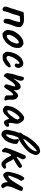

<svg xmlns="http://www.w3.org/2000/svg" viewBox="1310 -2026 728 3389"><g transform="rotate(90 1674.5 -331.0)"><path d="M141 -11Q120 -12 112 -24Q104 -36 95 -51Q95 -66 100.5 -88Q106 -110 114.5 -133.5Q123 -157 131 -176Q135 -202 144.5 -225Q154 -248 160 -271Q166 -291 171 -309Q176 -327 182 -344Q184 -358 187.5 -367Q191 -376 198 -381Q205 -386 216 -388Q227 -384 234 -384Q241 -384 246 -387Q250 -389 265.5 -389Q281 -389 299 -389Q317 -389 326 -390Q342 -391 355 -387Q368 -383 381 -383Q402 -375 420 -365Q438 -355 449 -340Q460 -325 458 -302Q456 -288 455.5 -270Q455 -252 445 -236Q444 -228 435 -205.5Q426 -183 417 -159Q408 -135 406 -120Q404 -113 401 -105.5Q398 -98 397 -90Q396 -77 392 -63Q388 -49 380 -40Q367 -27 350 -29.5Q333 -32 321.5 -44.5Q310 -57 311 -74Q311 -84 313 -102Q315 -120 317 -135Q320 -144 322.5 -150.5Q325 -157 326 -162Q337 -186 346.5 -217.5Q356 -249 362 -277.5Q368 -306 367 -321Q352 -321 331 -319.5Q310 -318 292.5 -317Q275 -316 270 -316Q265 -315 263 -313.5Q261 -312 261 -308Q255 -283 245 -255Q235 -227 230 -203Q229 -195 222 -178.5Q215 -162 207.5 -142.5Q200 -123 194 -105.5Q188 -88 187 -77Q182 -70 180 -60Q178 -50 178 -38Q175 -24 165 -19Q155 -14 141 -11Z M584 -10Q571 -10 563.5 -15Q556 -20 545 -29Q526 -49 516 -70.5Q506 -92 509 -109Q512 -117 511.5 -124.5Q511 -132 511 -132Q506 -137 508 -138.5Q510 -140 512 -144Q518 -144 516 -155Q514 -163 523 -189.5Q532 -216 547 -240Q553 -250 565 -266.5Q577 -283 591.5 -299.5Q606 -316 618 -326Q643 -347 663.5 -359Q684 -371 706 -376Q728 -381 746.5 -381Q765 -381 780 -365Q803 -355 813 -339Q823 -323 826 -296Q829 -266 820.5 -224Q812 -182 772 -125Q747 -89 724 -70Q701 -51 672 -34Q651 -20 629 -16Q607 -12 584 -10ZM684 -126Q707 -148 718 -171.5Q729 -195 741 -228Q745 -235 746.5 -250Q748 -265 746.5 -279Q745 -293 739 -295Q729 -302 717.5 -298.5Q706 -295 690 -283Q660 -258 635 -223.5Q610 -189 596 -141Q589 -112 597.5 -96.5Q606 -81 628.5 -87Q651 -93 684 -126Z M984 -13Q962 -13 951 -15Q940 -17 935 -21Q930 -25 922 -32Q918 -40 909 -51.5Q900 -63 896 -67Q892 -82 893.5 -107Q895 -132 901.5 -161.5Q908 -191 918 -215Q922 -223 925 -231Q928 -239 928 -239Q928 -244 940.5 -263Q953 -282 968.5 -303Q984 -324 994 -333Q1001 -341 1015.5 -350Q1030 -359 1041 -363Q1052 -367 1068.5 -372.5Q1085 -378 1100 -378Q1114 -378 1128.5 -372Q1143 -366 1154 -351Q1172 -333 1176 -310.5Q1180 -288 1176 -270Q1171 -250 1158.5 -238Q1146 -226 1131.5 -226Q1117 -226 1104 -240Q1100 -248 1100 -253.5Q1100 -259 1104 -270Q1108 -284 1106.5 -296.5Q1105 -309 1096 -309Q1083 -309 1072.5 -300Q1062 -291 1046 -274Q1039 -266 1027.5 -250.5Q1016 -235 1005 -217Q994 -199 986 -181Q975 -148 971 -135Q967 -122 967 -122Q967 -118 967.5 -114.5Q968 -111 968 -107Q968 -95 982 -88Q993 -81 1003 -81Q1013 -81 1035 -91Q1051 -99 1065.5 -112Q1080 -125 1096 -135Q1107 -142 1113.5 -147Q1120 -152 1120 -148Q1120 -144 1123 -144Q1126 -144 1130 -148Q1136 -156 1144 -156Q1152 -156 1159 -153Q1166 -150 1166 -147Q1164 -138 1170 -132Q1170 -128 1167.5 -121.5Q1165 -115 1161 -111Q1156 -104 1146.5 -92.5Q1137 -81 1129 -72Q1121 -63 1121 -63Q1117 -64 1113.5 -61Q1110 -58 1106 -54Q1098 -47 1091 -43.5Q1084 -40 1080 -40Q1073 -36 1069.5 -35Q1066 -34 1066 -30Q1056 -20 1034 -16.5Q1012 -13 984 -13Z M1308 -38Q1292 -46 1281.5 -61Q1271 -76 1271 -98Q1271 -108 1275 -132Q1279 -156 1286 -186Q1293 -216 1300 -242Q1310 -260 1314.5 -278Q1319 -296 1319 -300Q1321 -312 1325.5 -330.5Q1330 -349 1335 -364.5Q1340 -380 1342 -382Q1347 -387 1357.5 -388Q1368 -389 1378.5 -385.5Q1389 -382 1393 -372Q1404 -360 1405 -338.5Q1406 -317 1395 -285Q1386 -265 1377 -238Q1368 -211 1361.5 -188.5Q1355 -166 1354 -158L1323 -157Q1340 -173 1355 -190.5Q1370 -208 1377 -218Q1394 -241 1406.5 -256.5Q1419 -272 1439 -294Q1459 -317 1481 -325Q1503 -333 1514 -333Q1536 -329 1552 -310.5Q1568 -292 1572 -256Q1572 -242 1569.5 -223Q1567 -204 1567 -204Q1567 -204 1583.5 -224.5Q1600 -245 1628 -270Q1647 -284 1665 -286.5Q1683 -289 1697 -274Q1723 -260 1733.5 -227Q1744 -194 1740 -150Q1737 -124 1740 -109.5Q1743 -95 1747 -83Q1759 -70 1751 -56.5Q1743 -43 1736 -43Q1726 -43 1708.5 -47Q1691 -51 1677 -61Q1663 -71 1663 -88V-150Q1663 -172 1661.5 -183.5Q1660 -195 1656 -198Q1645 -204 1627.5 -188Q1610 -172 1589.5 -143Q1569 -114 1548 -80Q1529 -49 1519.5 -43Q1510 -37 1499 -44Q1477 -51 1471.5 -63.5Q1466 -76 1470 -92Q1475 -109 1482.5 -136.5Q1490 -164 1497 -190.5Q1504 -217 1506 -229Q1502 -237 1492.5 -234.5Q1483 -232 1473 -225Q1461 -217 1446.5 -203.5Q1432 -190 1414 -161Q1402 -142 1387.5 -121Q1373 -100 1361 -83Q1349 -66 1341 -59Q1332 -40 1326 -36.5Q1320 -33 1308 -38Z M1942 -19Q1934 -17 1921 -17.5Q1908 -18 1898.5 -20.5Q1889 -23 1889 -26Q1889 -31 1884 -31Q1884 -31 1875 -38Q1866 -45 1857 -49Q1848 -63 1846.5 -81Q1845 -99 1857 -142Q1859 -172 1875.5 -206.5Q1892 -241 1917.5 -275.5Q1943 -310 1970.5 -337Q1998 -364 2020 -377Q2034 -391 2056.5 -392Q2079 -393 2097 -383Q2107 -378 2118 -364.5Q2129 -351 2139.5 -335.5Q2150 -320 2156 -307Q2159 -296 2161 -287.5Q2163 -279 2163.5 -267Q2164 -255 2161 -231Q2156 -213 2152.5 -192Q2149 -171 2149 -152Q2147 -133 2153.5 -125Q2160 -117 2173 -124Q2185 -130 2197 -127Q2209 -124 2215 -114Q2221 -104 2215 -88Q2211 -76 2198.5 -63.5Q2186 -51 2169.5 -43.5Q2153 -36 2139 -36Q2128 -36 2117 -46Q2106 -56 2097.5 -72.5Q2089 -89 2083 -107L2077 -130L2039 -94Q2026 -80 2013.5 -68.5Q2001 -57 1998 -52Q1993 -43 1979 -35.5Q1965 -28 1942 -19ZM1961 -103Q1978 -113 1993.5 -128.5Q2009 -144 2024 -163.5Q2039 -183 2053 -203Q2070 -226 2078 -242Q2086 -258 2090 -275Q2086 -286 2078.5 -298.5Q2071 -311 2064 -312Q2047 -312 2026 -291.5Q2005 -271 1982 -239Q1978 -234 1971.5 -223Q1965 -212 1959 -202.5Q1953 -193 1951 -190Q1948 -186 1941.5 -170Q1935 -154 1930 -138.5Q1925 -123 1925 -117Q1925 -111 1926.5 -104Q1928 -97 1936 -95Q1944 -93 1961 -103Z M2364 8Q2344 8 2322 2Q2300 -4 2286 -29Q2276 -47 2272 -69Q2268 -91 2272 -108Q2285 -177 2293 -207Q2301 -237 2302 -241Q2304 -245 2309 -259.5Q2314 -274 2318 -282Q2323 -297 2321 -317Q2320 -325 2323.5 -334.5Q2327 -344 2333 -349Q2350 -362 2360 -383Q2363 -390 2370.5 -405.5Q2378 -421 2386.5 -437Q2395 -453 2400 -462Q2416 -482 2432 -507.5Q2448 -533 2469 -552Q2482 -574 2501.5 -591.5Q2521 -609 2540.5 -625Q2560 -641 2572 -653Q2579 -660 2602.5 -665Q2626 -670 2640 -674Q2653 -678 2672 -668.5Q2691 -659 2698 -650Q2712 -625 2715 -608.5Q2718 -592 2711 -571.5Q2704 -551 2686 -513Q2666 -473 2628.5 -436Q2591 -399 2551 -371Q2532 -354 2509.5 -339.5Q2487 -325 2466 -314Q2453 -307 2439.5 -301Q2426 -295 2412 -290Q2405 -288 2401.5 -280.5Q2398 -273 2393 -261Q2391 -250 2388.5 -242.5Q2386 -235 2382 -231Q2379 -228 2374.5 -211Q2370 -194 2365.5 -171Q2361 -148 2357 -127Q2353 -106 2352 -96Q2351 -87 2352.5 -82Q2354 -77 2359 -75Q2372 -77 2378.5 -84.5Q2385 -92 2393 -102Q2403 -116 2410 -129.5Q2417 -143 2424 -161Q2428 -172 2431.5 -186Q2435 -200 2440 -210Q2440 -232 2439.5 -242.5Q2439 -253 2437.5 -260.5Q2436 -268 2433 -276Q2440 -296 2444.5 -300Q2449 -304 2456 -302Q2474 -298 2487.5 -290Q2501 -282 2513 -271Q2518 -266 2520 -259.5Q2522 -253 2520 -248Q2519 -236 2517.5 -223Q2516 -210 2516 -199Q2509 -184 2504.5 -162.5Q2500 -141 2492 -122Q2486 -109 2475 -90.5Q2464 -72 2456 -61Q2443 -43 2422.5 -28Q2402 -13 2383 1ZM2428 -381Q2436 -379 2442.5 -381Q2449 -383 2455 -388Q2494 -409 2529.5 -436.5Q2565 -464 2591.5 -493.5Q2618 -523 2629 -546Q2634 -557 2641.5 -571.5Q2649 -586 2650 -605L2647 -619Q2625 -606 2607 -591Q2589 -576 2563 -550Q2553 -540 2535 -520.5Q2517 -501 2496.5 -476.5Q2476 -452 2457.5 -427Q2439 -402 2428 -381Z M2636 0Q2628 -2 2616.5 -14Q2605 -26 2596 -42Q2587 -58 2587 -69Q2592 -80 2600 -107.5Q2608 -135 2620 -171Q2628 -182 2632.5 -197Q2637 -212 2641 -224Q2649 -240 2659.5 -265.5Q2670 -291 2681 -317.5Q2692 -344 2700 -362Q2707 -376 2711 -384.5Q2715 -393 2718 -400Q2718 -406 2722.5 -411Q2727 -416 2734 -417Q2739 -420 2745 -420.5Q2751 -421 2757 -421Q2770 -421 2780.5 -404.5Q2791 -388 2791 -375Q2791 -357 2783.5 -341Q2776 -325 2767.5 -311Q2759 -297 2752 -284.5Q2745 -272 2746 -260Q2746 -258 2755.5 -262.5Q2765 -267 2776 -274Q2785 -279 2800 -290Q2815 -301 2830 -312Q2845 -323 2855 -326Q2874 -338 2887 -345.5Q2900 -353 2905 -355Q2918 -357 2929 -347Q2940 -337 2943 -325Q2947 -314 2939.5 -304.5Q2932 -295 2915 -283Q2894 -267 2865.5 -250Q2837 -233 2814.5 -220.5Q2792 -208 2788 -204Q2788 -203 2795.5 -191Q2803 -179 2812 -167Q2819 -154 2825.5 -142.5Q2832 -131 2835 -123Q2846 -98 2856.5 -84Q2867 -70 2881 -67Q2895 -64 2917 -71Q2936 -78 2946 -68.5Q2956 -59 2958 -47Q2959 -41 2955 -36Q2951 -31 2941 -22Q2924 -7 2903.5 1.5Q2883 10 2870 7Q2859 7 2846 0.5Q2833 -6 2813.5 -26Q2794 -46 2763 -87Q2763 -91 2758.5 -100Q2754 -109 2750 -118Q2746 -126 2741.5 -132.5Q2737 -139 2736 -140Q2736 -138 2734.5 -143.5Q2733 -149 2729.5 -156Q2726 -163 2720 -164Q2712 -166 2705 -154Q2698 -142 2690 -126Q2685 -114 2679 -96.5Q2673 -79 2670 -63Q2667 -47 2668 -36Q2668 -21 2660.5 -10.5Q2653 0 2636 0Z M3265 12Q3249 15 3235.5 4.5Q3222 -6 3215 -16Q3205 -31 3200.5 -52.5Q3196 -74 3196 -91Q3196 -100 3194.5 -102Q3193 -104 3190 -101Q3187 -98 3180 -91Q3169 -80 3148 -63.5Q3127 -47 3104.5 -35Q3082 -23 3065 -23Q3054 -24 3043.5 -34Q3033 -44 3024.5 -57.5Q3016 -71 3013 -81Q3009 -96 3014.5 -132Q3020 -168 3032 -212.5Q3044 -257 3060.5 -298.5Q3077 -340 3095 -367Q3113 -394 3130 -394Q3143 -394 3152.5 -379.5Q3162 -365 3167 -354Q3173 -341 3172.5 -336Q3172 -331 3162 -321Q3153 -311 3142 -288Q3131 -265 3119.5 -237.5Q3108 -210 3099.5 -185.5Q3091 -161 3086 -148Q3084 -138 3081.5 -129Q3079 -120 3079 -112Q3080 -112 3082 -111Q3084 -110 3088 -111Q3108 -116 3129 -136Q3150 -156 3171 -185.5Q3192 -215 3211 -247Q3230 -279 3247 -307.5Q3264 -336 3277.5 -354Q3291 -372 3300 -373Q3309 -374 3321.5 -369.5Q3334 -365 3342.5 -357Q3351 -349 3349 -338Q3343 -310 3326 -274Q3309 -238 3292.5 -198Q3276 -158 3268 -115Q3264 -91 3271.5 -72Q3279 -53 3294 -35Q3308 -19 3295 -4.5Q3282 10 3265 12Z"/></g></svg>

Font: Caveat SemiBold
Style: Regular
Weight: 600
Designer: Pablo Impallari
Foundry: Pablo Impallari
Version: Version 2.000